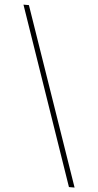

<svg xmlns="http://www.w3.org/2000/svg" viewBox="-61 -839 502 985"><g transform="rotate(5 190.5 -346.0)"><path d="M333 110 19 -802H47L362 110Z"/></g></svg>

Font: Literata 72pt Light
Style: Regular
Weight: 300
Designer: Latin by Veronika Burian and Jose Scaglione. Greek by Irene Vlachou. Cyrillic by Vera Evstafieva.
Foundry: TypeTogether
Version: Version 3.002